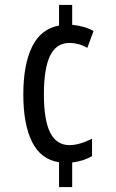

<svg xmlns="http://www.w3.org/2000/svg" viewBox="-20 -744 469 774"><path d="M271 -644Q322 -639 357 -619L332 -551Q313 -562 294.5 -566.5Q276 -571 261 -571Q207 -571 182 -519.5Q157 -468 157 -364Q157 -259 182.5 -209Q208 -159 260 -159Q281 -159 304.5 -166Q328 -173 351 -185V-115Q319 -95 271 -89V10H218V-90Q145 -101 109.5 -171.5Q74 -242 74 -363Q74 -484 109.5 -556Q145 -628 218 -641V-724H271Z"/></svg>

Font: Noto Sans Malayalam ExtraCondensed
Style: Regular
Weight: 400
Width: 2
Designer: Jelle Bosma - Monotype Design Team
Foundry: Monotype Imaging Inc.
Version: Version 2.104; ttfautohint (v1.8.4.7-5d5b)